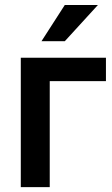

<svg xmlns="http://www.w3.org/2000/svg" viewBox="-20 -764 459 784"><path d="M64.9 0ZM412.6 -432.6H183.1V0H64.9V-528.3H412.6ZM244.6 -743.7H379.9L244.6 -595.7H149.4Z"/></svg>

Font: Roboto-o Medium
Style: Regular
Weight: 500
Designer: Google
Version: Version 2.134; 2016; ttfautohint (v1.6)